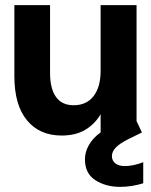

<svg xmlns="http://www.w3.org/2000/svg" viewBox="-20 -516 588 748"><path d="M220 12Q134 12 85 -47.5Q36 -107 36 -219V-496H175V-232Q175 -171 198 -138.5Q221 -106 267 -106Q317 -106 344.5 -141.5Q372 -177 372 -240V-496H512V0H372V-71Q350 -33 312.5 -10.5Q275 12 220 12ZM448 212Q392 212 351.5 186Q311 160 311 105Q311 64 342 27Q373 -10 457 -46L502 -65L533 0L482 25Q446 43 431 59Q416 75 416 92Q416 110 429.5 120.5Q443 131 466 131Q499 131 538 116V198Q519 204 496 208Q473 212 448 212Z"/></svg>

Font: Host Grotesk Black
Style: Regular
Weight: 900
Designer: Doğukan Karapınar based on Poppins by Indian Type Foundry, Jonny Pinhorn
Foundry: Element Type
Version: Version 1.000; ttfautohint (v1.8.4.7-5d5b);gftools[0.9.33]